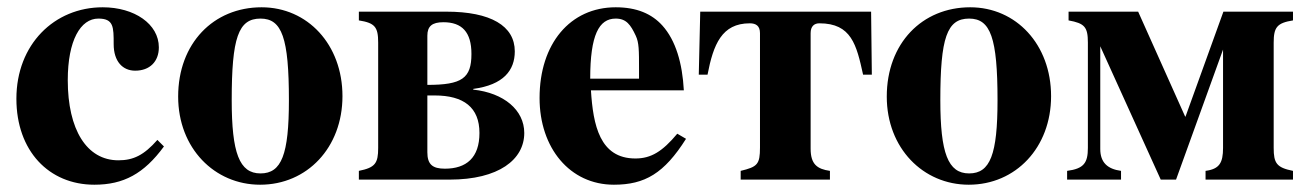

<svg xmlns="http://www.w3.org/2000/svg" viewBox="-20 -493 3586 527"><path d="M412 -109C375 -67 346 -53 305 -53C218 -53 166 -137 166 -273C166 -382 201 -442 250 -442C292 -442 292 -419 292 -372C292 -324 317 -299 351 -299C391 -299 416 -324 416 -363C416 -427 349 -473 262 -473C129 -473 25 -371 25 -222C25 -79 114 14 239 14C319 14 375 -16 430 -91Z M698 -473C566 -473 469 -374 469 -228C469 -86 569 14 694 14C823 14 920 -88 920 -229C920 -371 824 -473 698 -473ZM695 -442C754 -442 773 -389 773 -218C773 -69 753 -17 695 -17C637 -17 616 -73 616 -218C616 -389 634 -442 695 -442Z M965 -461V-437C1009 -430 1018 -419 1018 -376V-87C1018 -45 1010 -33 965 -24V0H1214C1349 0 1419 -55 1419 -128C1419 -191 1363 -238 1279 -247V-249C1362 -260 1393 -300 1393 -352C1393 -422 1327 -461 1205 -461ZM1153 -231H1173C1253 -231 1296 -198 1296 -128C1296 -60 1260 -30 1201 -30C1167 -30 1153 -42 1153 -75ZM1153 -395C1153 -421 1166 -432 1197 -432C1248 -432 1274 -405 1274 -345C1274 -278 1248 -260 1153 -260Z M1839 -126C1798 -77 1767 -58 1724 -58C1626 -58 1608 -150 1602 -245H1857C1853 -319 1835 -382 1798 -423C1769 -455 1728 -473 1670 -473C1545 -473 1461 -373 1461 -224C1461 -87 1544 14 1665 14C1750 14 1803 -17 1863 -112ZM1600 -277C1600 -397 1624 -442 1670 -442C1699 -442 1711 -425 1725 -395C1734 -376 1734 -355 1734 -303V-277Z M2205 -402C2205 -421 2215 -429 2229 -429C2317 -429 2331 -370 2349 -288H2373L2371 -461H1902L1898 -288H1922C1938 -371 1961 -429 2038 -429C2055 -429 2066 -422 2066 -402V-88C2066 -42 2059 -35 2013 -24V0H2258V-24C2223 -29 2205 -42 2205 -85Z M2643 -473C2511 -473 2414 -374 2414 -228C2414 -86 2514 14 2639 14C2768 14 2865 -88 2865 -229C2865 -371 2769 -473 2643 -473ZM2640 -442C2699 -442 2718 -389 2718 -218C2718 -69 2698 -17 2640 -17C2582 -17 2561 -73 2561 -218C2561 -389 2579 -442 2640 -442Z M3289 0H3529V-24C3484 -33 3476 -45 3476 -87V-376C3476 -418 3485 -430 3529 -437V-461H3338L3234 -173H3233L3104 -461H2913V-437C2957 -429 2966 -419 2966 -376V-87C2966 -46 2955 -30 2909 -24V0H3057V-24C3020 -29 3000 -47 3000 -84V-366L3166 0H3208L3337 -357V-87C3337 -46 3327 -29 3289 -24Z"/></svg>

Font: STIXGeneral
Style: Bold
Weight: 700
Designer: MicroPress Inc., with final additions and corrections provided by Coen Hoffman, Elsevier (retired)
Version: Version 1.1.0